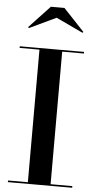

<svg xmlns="http://www.w3.org/2000/svg" viewBox="-64 -1019 525 1056"><g transform="rotate(5 199.0 -491.0)"><path d="M210 -924 358.5 -854 363 -859 248 -981.5H173L58 -859L62.5 -854ZM21.5 -9V0H376.5V-9H256.5V-741H376.5V-750H21.5V-741H131V-9Z"/></g></svg>

Font: Bodoni* 24pt Medium
Style: Regular
Weight: 500
Version: Version 2.3